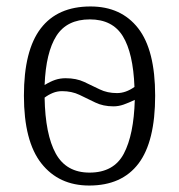

<svg xmlns="http://www.w3.org/2000/svg" viewBox="-20 -564 554 594"><path d="M256 10Q162 10 108 -58.5Q54 -127 54 -268Q54 -408 106 -476Q158 -544 260 -544Q355 -544 407.5 -476.5Q460 -409 460 -268Q460 -126 408.5 -58Q357 10 256 10ZM342 -276Q369 -276 396 -295Q392 -400 360 -452Q328 -504 258 -504Q187 -504 154.5 -453Q122 -402 118 -301Q136 -312 151 -317Q166 -322 183 -322Q216 -322 240.5 -310.5Q265 -299 288.5 -287.5Q312 -276 342 -276ZM257 -30Q332 -30 363 -88.5Q394 -147 397 -255Q378 -246 362.5 -240.5Q347 -235 331 -235Q299 -235 274.5 -247Q250 -259 226 -270.5Q202 -282 172 -282Q157 -282 143.5 -276.5Q130 -271 118 -262Q120 -148 152.5 -89Q185 -30 257 -30Z"/></svg>

Font: Noto Serif SemiCondensed Light
Style: Regular
Weight: 300
Width: 4
Designer: Monotype Design Team
Foundry: Monotype Imaging Inc.
Version: Version 2.013